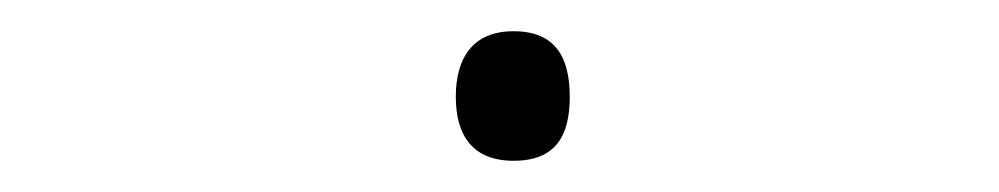

<svg xmlns="http://www.w3.org/2000/svg" viewBox="-20 -558 640 123"><path d="M309 -455C336 -455 345 -471 345 -496C345 -521 336 -538 309 -538C283 -538 272 -521 272 -496C272 -471 283 -455 309 -455Z"/></svg>

Font: Noto Sans Mono ExtraLight
Style: Regular
Weight: 200
Designer: Monotype Design Team
Foundry: Monotype Imaging Inc.
Version: Version 2.014